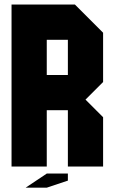

<svg xmlns="http://www.w3.org/2000/svg" viewBox="-20 -739 509 852"><path d="M437.5 -375 359.4 -296.9 437.5 -218.8V0H281.2V-250H187.5V0H31.2V-718.8H312.5L437.5 -593.8ZM281.2 -406.2V-562.5H187.5V-406.2ZM187.5 31.2H281.2V62.5L187.5 93.8H93.8Z"/></svg>

Font: Signwood
Style: Regular
Weight: 400
Designer: GGBotNet
Foundry: GGBotNet
Version: 0.95